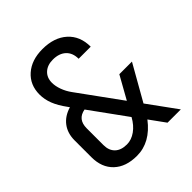

<svg xmlns="http://www.w3.org/2000/svg" viewBox="-206 -871 1011 1011"><g transform="rotate(-45 300.0 -365.0)"><path d="M230 10Q148 10 101.5 -34Q55 -78 55 -155V-280Q55 -333 82.5 -369.5Q110 -406 161 -421L154 -431Q123 -473 109 -509Q95 -545 95 -581Q95 -653 144.5 -696.5Q194 -740 275 -740Q362 -740 413 -694Q464 -648 464 -569H374Q374 -613 347.5 -637.5Q321 -662 275 -662Q234 -662 209.5 -639.5Q185 -617 185 -579Q185 -554 195.5 -525Q206 -496 225 -470L397 -233L468 -360H562L449 -161L566 0H467L404 -87Q330 10 230 10ZM235 -70Q269 -70 300.5 -92.5Q332 -115 354 -155L207 -358Q145 -347 145 -280V-155Q145 -115 168.5 -92.5Q192 -70 235 -70Z"/></g></svg>

Font: NKDuy Mono
Style: Regular
Weight: 400
Monospace: yes
Designer: NKDuy
Foundry: NKDuy
Version: Version 2.251; ttfautohint (v1.8.4.7-5d5b)